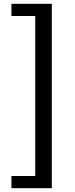

<svg xmlns="http://www.w3.org/2000/svg" viewBox="-20 -817 396 1008"><path d="M40 171H252V-797H40V-733H165V107H40Z"/></svg>

Font: Noto Sans CJK HK Medium
Style: Regular
Weight: 500
Designer: Ryoko NISHIZUKA 西塚涼子 (kana, bopomofo & ideographs); Paul D. Hunt (Latin, Greek & Cyrillic); Sandoll Communications 산돌커뮤니
Foundry: Adobe
Version: Version 2.004;hotconv 1.0.118;makeotfexe 2.5.65603